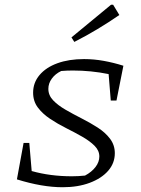

<svg xmlns="http://www.w3.org/2000/svg" viewBox="-20 -777 594 806"><path d="M445 -355 436 -466Q362 -481 286 -481Q274 -481 261 -480.5Q248 -480 237 -479Q212 -467 197.5 -447Q183 -427 183 -404Q183 -377 203 -356Q223 -335 255 -316.5Q287 -298 322.5 -280Q358 -262 390 -241.5Q422 -221 442 -194.5Q462 -168 462 -134Q462 -92 434 -60Q406 -28 356.5 -9.5Q307 9 243 9Q157 9 51 -24L79 -177H103L113 -59Q191 -37 282 -37Q310 -37 337 -40Q365 -55 381 -76Q397 -97 397 -120Q397 -145 377 -165Q357 -185 325.5 -203Q294 -221 258 -239Q222 -257 190.5 -278Q159 -299 139 -325.5Q119 -352 119 -388Q119 -430 146 -462Q173 -494 221 -511.5Q269 -529 333 -529Q374 -529 415.5 -521.5Q457 -514 498 -501L469 -355ZM292 -601 280 -620 446 -757H455L481 -714Q436 -683 389.5 -655Q343 -627 292 -601Z"/></svg>

Font: Piazzolla SC Light
Style: Italic
Weight: 300
Italic angle: -11.3°
Designer: Juan Pablo del Peral
Foundry: Huerta Tipografica
Version: Version 1.330